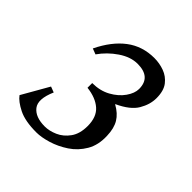

<svg xmlns="http://www.w3.org/2000/svg" viewBox="-138 -551 663 663"><g transform="rotate(45 193.5 -220.0)"><path d="M261 -246Q290 -230 303.5 -207.5Q317 -185 318 -150Q320 -106 301.5 -74.5Q283 -43 253.5 -23.5Q224 -4 192.5 5.5Q161 15 137 15Q82 15 50 -1Q18 -17 5 -35L61 -133L82 -125Q58 -70 77.5 -45Q97 -20 143 -20Q165 -20 189 -30.5Q213 -41 230 -64.5Q247 -88 247 -126Q247 -170 222 -192Q197 -214 153 -219V-242Q191 -242 220 -258Q249 -274 265.5 -297.5Q282 -321 282 -342Q282 -400 217 -400Q183 -400 148.5 -376.5Q114 -353 91 -320L70 -328Q100 -390 143 -422.5Q186 -455 244 -455Q269 -455 292.5 -446.5Q316 -438 331.5 -418Q347 -398 347 -362Q347 -331 329 -300.5Q311 -270 261 -247Z"/></g></svg>

Font: Bona Nova SC
Style: Italic
Weight: 400
Italic angle: -4°
Designer: Mateusz Machalski
Foundry: Capitalics
Version: Version 4.001; ttfautohint (v1.8.4.7-5d5b)